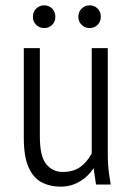

<svg xmlns="http://www.w3.org/2000/svg" viewBox="-20 -690 494 718"><path d="M69 -175V-510H129V-180Q129 -105 153 -76Q177 -47 214 -47Q254 -47 279.5 -65Q305 -83 323 -116V-510H383V-122Q383 -97 384 -79Q385 -61 388 -39L394 0H339L330 -61Q309 -29 277 -10.5Q245 8 206 8Q167 8 136 -8Q105 -24 87 -64Q69 -104 69 -175ZM103 -627Q103 -646 115.5 -658Q128 -670 145 -670Q163 -670 175 -658Q187 -646 187 -627Q187 -609 175 -597Q163 -585 145 -585Q128 -585 115.5 -597Q103 -609 103 -627ZM273 -627Q273 -646 285.5 -658Q298 -670 315 -670Q333 -670 345 -658Q357 -646 357 -627Q357 -609 345 -597Q333 -585 315 -585Q298 -585 285.5 -597Q273 -609 273 -627Z"/></svg>

Font: Radio Canada Condensed Light
Style: Regular
Weight: 300
Width: 3
Designer: Charles Daoud, Etienne Aubert Bonn, Alexandre Saumier Demers, Jacques Le Bailly
Foundry: Radio-Canada
Version: Version 2.104; ttfautohint (v1.8.4.7-5d5b);gftools[0.9.28.de